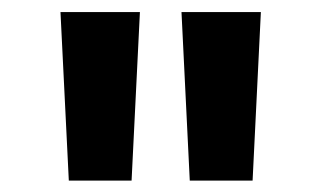

<svg xmlns="http://www.w3.org/2000/svg" viewBox="-20 -748 547 327"><path d="M97.2 -440.4 83 -727.5H218.3L204.1 -440.4ZM303.2 -440.4 289.1 -727.5H424.3L410.2 -440.4Z"/></svg>

Font: Inter 24pt
Style: Bold
Weight: 700
Designer: Rasmus Andersson
Foundry: rsms
Version: Version 4.001;git-66647c0bb